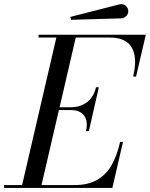

<svg xmlns="http://www.w3.org/2000/svg" viewBox="-65 -920 734 940"><path d="M528.1 -830.1 283 -823 279.1 -837.2 518.1 -898.2Q537.6 -903.1 550.3 -892Q563 -880.9 563 -865Q563 -850.8 552.7 -840.8Q542.5 -830.8 528.1 -830.1ZM283 -381.1H223.4L138.2 -13.9H300Q333.7 -13.9 362.1 -20.6Q390.4 -27.3 412.4 -40.5Q434.3 -53.7 451.9 -71.8Q469.5 -89.8 482.8 -114.1Q496.1 -138.4 505.7 -165.3Q515.4 -192.1 522.9 -225.1H537.1L485.1 0H-44.9V-13.9H43.2L210.9 -736.1H124V-750H648.9L601.1 -544.9H586.9Q594.7 -578.1 596.2 -606Q597.7 -633.8 591.6 -658.2Q585.4 -682.6 571.5 -699.6Q557.6 -716.6 533 -726.3Q508.3 -736.1 474.1 -736.1H305.9L226.8 -395H283Q327.9 -395 361.1 -419.9Q394.3 -444.8 405 -492.9H418.9L370.1 -278.1H356Q366.9 -327.1 346.8 -354.1Q326.7 -381.1 283 -381.1Z"/></svg>

Font: Bodoni* 16
Style: Italic
Weight: 400
Italic angle: -13°
Version: Version 2.000